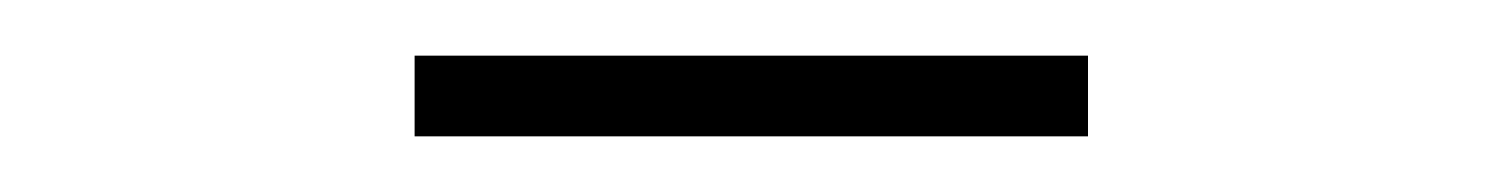

<svg xmlns="http://www.w3.org/2000/svg" viewBox="-20 -643 540 69"><path d="M129 -594V-623H371V-594Z"/></svg>

Font: Newsreader ExtraLight
Style: Regular
Weight: 250
Designer: Hugues Gentile
Foundry: Production Type
Version: Version 1.003